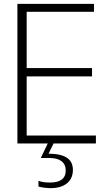

<svg xmlns="http://www.w3.org/2000/svg" viewBox="-20 -742 576 993"><path d="M357 137C357 86 324 53 231 53L257 0H476V-41H118V-347H456V-390H118V-681H466V-722H70V0H227L191 75H234C291 75 320 98 320 140C320 182 291 202 240 202C219 202 198 201 179 193V223C202 229 226 231 243 231C311 231 357 198 357 137Z"/></svg>

Font: Perun ExtraLight
Style: Regular
Weight: 200
Foundry: Copyright (c) Stefan Peev, Context Ltd, 2016
Version: Version 1.089